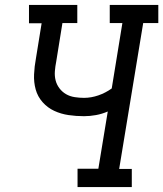

<svg xmlns="http://www.w3.org/2000/svg" viewBox="-20 -755 659 775"><path d="M512 0H293V-74H377L415 -305Q392 -295 367.5 -290.5Q343 -286 319 -286Q287 -286 256.5 -290.5Q226 -295 199 -307.5Q172 -320 152 -342.5Q132 -365 124 -394Q116 -423 117.5 -455Q119 -487 125 -519L148 -661H97V-735H292V-662H232L207 -507Q203 -487 201.5 -467.5Q200 -448 204.5 -430.5Q209 -413 220 -398.5Q231 -384 246.5 -375Q262 -366 281 -363Q300 -360 319 -360Q348 -360 377 -370Q406 -380 431 -398L474 -662H423V-735H619V-662H558L461 -73H512Z"/></svg>

Font: Iosevka HT Extended
Style: Italic
Weight: 400
Width: 7
Italic angle: -9°
Monospace: yes
Designer: Belleve Invis
Foundry: Belleve Invis
Version: Version 32.3.0; ttfautohint (v1.8.4)